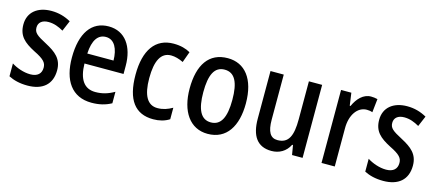

<svg xmlns="http://www.w3.org/2000/svg" viewBox="-45 -956 3112 1372"><g transform="rotate(15 1510.5 -270.0)"><path d="M355 -150C355 -235 304 -274 229 -314C154 -353 133 -370 133 -408C133 -445 160 -468 207 -468C248 -468 283 -454 318 -434L351 -512C306 -537 260 -550 207 -550C104 -550 37 -495 37 -405C37 -320 83 -281 162 -240C240 -202 257 -179 257 -143C257 -100 230 -73 176 -73C126 -73 73 -93 37 -116V-21C74 -2 119 10 177 10C288 10 355 -45 355 -150Z M631 -549C505 -549 433 -448 433 -266C433 -99 504 10 651 10C707 10 753 -1 797 -25V-110C750 -83 708 -71 658 -71C576 -71 533 -130 531 -248H820V-308C820 -450 753 -549 631 -549ZM631 -471C695 -471 725 -407 726 -322H532C537 -423 573 -471 631 -471Z M1107 10C1152 10 1192 0 1226 -22V-107C1191 -87 1157 -75 1116 -75C1042 -75 1005 -140 1005 -267C1005 -397 1041 -464 1115 -464C1144 -464 1175 -455 1206 -440L1235 -520C1204 -538 1163 -550 1111 -550C976 -550 904 -447 904 -266C904 -79 974 10 1107 10Z M1719 -270C1719 -452 1638 -550 1512 -550C1373 -550 1303 -446 1303 -270C1303 -102 1378 10 1510 10C1650 10 1719 -103 1719 -270ZM1404 -270C1404 -399 1436 -465 1511 -465C1586 -465 1619 -399 1619 -270C1619 -141 1586 -75 1511 -75C1437 -75 1404 -143 1404 -270Z M2211 -540H2113V-259C2113 -138 2087 -76 2004 -76C1951 -76 1927 -118 1927 -207V-540H1829V-188C1829 -61 1877 10 1982 10C2039 10 2088 -17 2115 -71H2121L2133 0H2211Z M2571 -550C2514 -550 2472 -505 2446 -447H2440L2427 -540H2351V0H2449V-281C2448 -382 2498 -451 2566 -451C2579 -451 2596 -449 2608 -444L2619 -544C2603 -548 2586 -550 2571 -550Z M2987 -150C2987 -235 2936 -274 2861 -314C2786 -353 2765 -370 2765 -408C2765 -445 2792 -468 2839 -468C2880 -468 2915 -454 2950 -434L2983 -512C2938 -537 2892 -550 2839 -550C2736 -550 2669 -495 2669 -405C2669 -320 2715 -281 2794 -240C2872 -202 2889 -179 2889 -143C2889 -100 2862 -73 2808 -73C2758 -73 2705 -93 2669 -116V-21C2706 -2 2751 10 2809 10C2920 10 2987 -45 2987 -150Z"/></g></svg>

Font: Noto Sans Tamil Condensed Medium
Style: Regular
Weight: 500
Width: 3
Designer: Jelle Bosma - Monotype Design Team
Foundry: Monotype Imaging Inc.
Version: Version 2.004